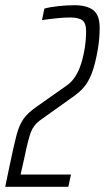

<svg xmlns="http://www.w3.org/2000/svg" viewBox="-45 -716 402 736"><path d="M94 -306 209 -387Q248 -413 266.5 -473.5Q285 -534 285 -598Q285 -627 271 -638Q257 -649 223 -649Q186 -649 116 -639L125 -683Q146 -689 178.5 -692.5Q211 -696 241 -696Q287 -696 312 -677.5Q337 -659 337 -610Q337 -567 330 -527Q320 -469 307 -435.5Q294 -402 276.5 -381.5Q259 -361 228 -340L106 -253Q83 -235 73 -208.5Q63 -182 49 -114L34 -47H227L217 0H-25L-10 -72Q9 -164 19 -200.5Q29 -237 45 -260Q61 -283 94 -306Z"/></svg>

Font: Saira Ultra Condensed Light
Style: Italic
Weight: 300
Width: 1
Italic angle: -12°
Designer: Hector Gatti with collaboration of the Omnibus-Type team
Foundry: Omnibus-Type
Version: Version 1.001; ttfautohint (v1.8)